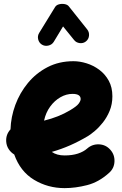

<svg xmlns="http://www.w3.org/2000/svg" viewBox="-20 -885 622 981"><path d="M537.6 -2Q485.4 45.4 425.5 60.8Q365.7 76.2 310.1 76.2Q224.6 76.2 154.1 33.7Q83.5 -8.8 52.7 -95.7Q35.6 -106 24.4 -123Q13.2 -140.1 11.7 -161.6Q9.3 -197.8 33.7 -224.1Q35.6 -287.1 58.3 -348.9Q81.1 -410.6 122.8 -461.2Q164.6 -511.7 223.1 -542Q281.7 -572.3 355.5 -572.3Q387.7 -572.3 422.4 -561.5Q457 -550.8 487.1 -528.6Q517.1 -506.3 535.6 -472.7Q554.2 -439 554.2 -393.1Q554.2 -352.5 540.3 -318.8Q526.4 -285.2 505.6 -259Q484.9 -232.9 464.1 -215.6Q443.4 -198.2 429.7 -189.9Q384.8 -163.1 338.9 -142.8Q293 -122.6 244.6 -108.9Q270 -90.8 310.1 -90.8Q349.1 -90.8 378.2 -100.3Q407.2 -109.9 425.3 -126Q451.2 -148.9 485.8 -147.5Q520.5 -146 543.5 -120.1Q566.4 -94.7 564.9 -59.8Q563.5 -24.9 537.6 -2ZM350.6 -405.3Q318.8 -405.3 288.8 -388.2Q258.8 -371.1 236.3 -340.3Q213.9 -309.6 205.1 -268.6Q280.3 -287.1 337.4 -321.3Q372.1 -341.8 382.1 -355.7Q392.1 -369.6 392.1 -378.9Q392.1 -405.3 350.6 -405.3ZM193.8 -657.2Q179.2 -666.5 175 -684.1Q170.9 -701.7 180.2 -716.8L261.2 -848.6Q267.6 -859.4 281.7 -863Q295.9 -866.7 310.5 -864Q325.2 -861.3 332 -852.1L425.8 -734.4Q436.5 -720.7 434.8 -702.6Q433.1 -684.6 418.9 -673.3Q405.3 -662.6 387.2 -664.8Q369.1 -667 358.4 -680.7L302.2 -750L254.4 -670.9Q245.1 -656.2 227.1 -652.1Q209 -647.9 193.8 -657.2Z"/></svg>

Font: Mikhak-DS1-FD Black
Style: Regular
Weight: 900
Designer: Amin Abedi
Version: Version 3.2